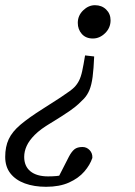

<svg xmlns="http://www.w3.org/2000/svg" viewBox="-56 -508 520 738"><path d="M306 -291Q304 -243 300 -212.5Q296 -182 288 -162.5Q280 -143 267 -129Q257 -119 245.5 -108Q234 -97 209.5 -80Q185 -63 139 -35Q100 -12 78 10Q56 32 46.5 53Q37 74 37 95Q37 131 61 150.5Q85 170 129 170Q164 170 186.5 164.5Q209 159 226 154L163 184L209 94Q219 75 230 66Q241 57 261 57Q277 57 288.5 69Q300 81 299 99Q290 126 268 151.5Q246 177 209.5 193.5Q173 210 121 210Q75 210 39.5 197Q4 184 -16 158.5Q-36 133 -36 95Q-36 56 -22.5 27Q-9 -2 23 -29Q55 -56 109 -90Q152 -117 176 -133Q200 -149 211.5 -157.5Q223 -166 229 -172Q240 -183 247.5 -197.5Q255 -212 260 -235Q265 -258 271 -295ZM369 -430Q369 -401 348 -380.5Q327 -360 301 -360Q274 -360 258.5 -377.5Q243 -395 243 -420Q243 -448 263.5 -468Q284 -488 309 -488Q335 -488 352 -471.5Q369 -455 369 -430Z"/></svg>

Font: Source Serif 4
Style: Italic
Weight: 400
Italic angle: -12°
Designer: Frank Grießhammer
Foundry: Adobe Systems Incorporated
Version: Version 4.004;hotconv 1.0.116;makeotfexe 2.5.65601